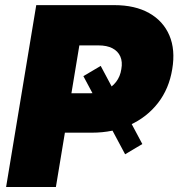

<svg xmlns="http://www.w3.org/2000/svg" viewBox="-20 -748 714 768"><path d="M382.8 -484.4 549.3 -171.9 480.5 -130.9 313.5 -443.4ZM4.4 0 125 -727.5H437Q520 -727.5 576.4 -695.8Q632.8 -664.1 657.5 -606.4Q682.1 -548.8 668.9 -471.2Q656.2 -393.1 612.1 -336.2Q567.9 -279.3 500 -248.3Q432.1 -217.3 347.7 -217.3H158.7L184.6 -375H342.3Q376 -375 401.9 -387Q427.7 -398.9 444.3 -420.4Q460.9 -441.9 465.3 -471.2Q470.7 -501 461.2 -522.2Q451.7 -543.5 429.7 -554.9Q407.7 -566.4 374 -566.4H297.4L203.6 0Z"/></svg>

Font: Inter 20pt Black
Style: Italic
Weight: 900
Italic angle: -9.3988°
Version: Version 4.001;git-66647c0bb